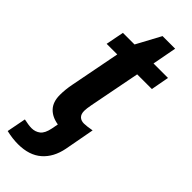

<svg xmlns="http://www.w3.org/2000/svg" viewBox="-279 -684 925 925"><g transform="rotate(45 183.5 -221.5)"><path d="M81.5 208.5Q43.9 208.5 2 198.7L21 100.6Q54.7 107.9 73.2 107.9Q98.6 107.9 117.4 93.3Q136.2 78.6 144 39.1L150.4 5.4Q106.4 -1.5 81.5 -28.1Q56.6 -54.7 56.6 -102.1Q56.6 -138.2 64.5 -178.7L114.3 -435.5H42L60.1 -528.3H139.2L206.1 -652.3H292L268.6 -528.3H367.2L350.1 -435.5H250L199.2 -174.3Q193.8 -146 193.8 -130.9Q193.8 -108.4 205.3 -97.4Q216.8 -86.4 236.3 -86.4Q252.9 -86.4 289.1 -92.8L260.7 60.5Q247.1 130.4 202.4 169.4Q157.7 208.5 81.5 208.5Z"/></g></svg>

Font: Arimo
Style: Italic
Weight: 400
Italic angle: -12°
Designer: Steve Matteson
Foundry: Monotype Imaging Inc.
Version: Version 1.33